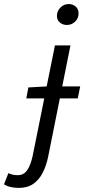

<svg xmlns="http://www.w3.org/2000/svg" viewBox="-111 -710 424 947"><path d="M18.8 -224.8 28.9 -278.7 120.5 -283.9H284.6L272.5 -224.8ZM-17.9 216.8Q-39 216.8 -57.3 212.7Q-75.6 208.6 -91.3 199.1L-69.6 144Q-58.6 149.4 -47.2 151.7Q-35.8 154 -22.8 154Q6.1 154 22.7 129.9Q39.4 105.8 49.4 62.3L160 -486H236.5L126.6 62.6Q117.4 107.3 99.5 142.2Q81.6 177.1 52.9 197Q24.1 216.8 -17.9 216.8ZM218.4 -586.8Q199.4 -586.8 184.6 -598.6Q169.8 -610.5 169.8 -631.7Q169.8 -656.3 187.4 -673.2Q204.9 -690.1 227.9 -690.1Q247.2 -690.1 261.9 -678Q276.5 -666 276.5 -643.9Q276.5 -619.4 259.4 -603.1Q242.3 -586.8 218.4 -586.8Z"/></svg>

Font: Source Sans 3
Style: Italic
Weight: 200
Italic angle: -11°
Designer: Paul D. Hunt
Foundry: Adobe
Version: Version 3.046;hotconv 1.0.118;makeotfexe 2.5.65603